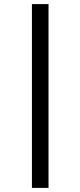

<svg xmlns="http://www.w3.org/2000/svg" viewBox="-20 -780 393 938"><path d="M136 -760H217V138H136Z"/></svg>

Font: IBM Plex Serif SmBld
Style: Regular
Weight: 600
Designer: Mike Abbink, Paul van der Laan, Pieter van Rosmalen
Foundry: Bold Monday
Version: Version 3.001